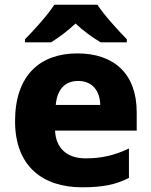

<svg xmlns="http://www.w3.org/2000/svg" viewBox="-20 -786 643 816"><path d="M394 -766H211C182 -721 123 -656 86 -619V-606H197C232 -628 266 -653 301 -686C336 -653 373 -627 408 -606H519V-619C484 -655 423 -721 394 -766ZM309 -559C150 -559 44 -466 44 -271C44 -78 163 10 329 10C418 10 474 -2 528 -30V-155C467 -126 413 -113 343 -113C262 -113 217 -159 214 -231H561V-309C561 -473 464 -559 309 -559ZM312 -442C374 -442 405 -398 406 -340H217C223 -410 260 -442 312 -442Z"/></svg>

Font: Noto Sans Arabic ExtBd
Style: Regular
Weight: 800
Designer: Monotype Design Team, Nadine Chahine, Nizar Qandah and Khaled Hosny
Foundry: Monotype Imaging Inc.
Version: Version 2.012